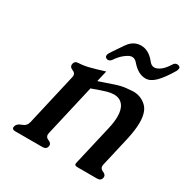

<svg xmlns="http://www.w3.org/2000/svg" viewBox="-166 -855 972 1004"><g transform="rotate(30 319.5 -353.5)"><path d="M291 -555.7Q272.9 -560.1 275.4 -574.7V-576.2Q277.8 -586.4 292.5 -606.9L331.5 -664.1Q361.3 -708 407.7 -708Q453.6 -708 490.7 -661.6Q504.9 -642.6 522.5 -642.6Q537.6 -642.6 557.6 -656.7Q577.1 -670.4 598.1 -704.1Q606 -717.3 619.6 -717.3Q622.1 -717.3 625 -716.8Q638.7 -712.9 638.7 -703.6Q638.7 -702.1 638.2 -700.7L637.2 -696.8Q635.3 -688 632.3 -684.1Q598.6 -627.4 569.8 -598.6Q540.5 -569.8 512.2 -569.8Q468.3 -569.8 429.2 -614.3Q414.1 -633.3 396.5 -633.3Q383.3 -633.3 366.7 -622.1L355 -613.8Q333.5 -597.2 313 -566.9Q304.7 -555.7 291 -555.7ZM491.7 -479.5Q537.6 -479.5 570.8 -448.7Q601.6 -419.9 601.6 -354Q601.6 -309.1 587.4 -247.1L546.9 -71.3Q545.9 -65.9 545.4 -61.5Q545.4 -43.9 563.5 -37.1Q582 -29.8 582 -15.6Q582 -12.7 581.5 -9.8Q577.1 9.8 554.7 9.8H436Q415.5 9.8 419.4 -6.3L475.1 -247.1Q485.4 -291 485.4 -323.7Q485.4 -367.7 466.8 -391.1Q447.8 -415.5 412.1 -415.5Q391.1 -415 371.6 -409.2Q352.5 -403.3 335 -397.5Q316.9 -391.6 303.7 -386.2Q291.5 -382.3 289.1 -381.3L217.8 -71.3Q216.8 -65.9 216.3 -61.5Q216.3 -43.9 234.4 -37.1Q252.9 -29.8 252.9 -15.6Q252.9 -12.7 252.4 -9.8Q248 9.8 225.6 9.8H60.1Q41.5 9.8 41.5 -3.9Q41.5 -6.8 42.5 -9.8Q46.9 -28.3 73.2 -37.1Q99.6 -45.9 105.5 -71.3L177.2 -383.8Q178.2 -388.7 178.7 -393.1Q178.7 -410.2 160.6 -417Q142.1 -424.3 142.1 -439Q142.1 -441.9 142.6 -444.8Q147 -464.8 169.4 -464.8Q200.7 -466.3 232.4 -474.6Q264.6 -482.9 316.4 -499L300.8 -432.1Q311.5 -435.5 334 -443.4Q356.4 -451.2 391.6 -462.9Q427.2 -474.6 455.6 -476.6Q484.9 -479.5 491.7 -479.5Z"/></g></svg>

Font: Caudex
Style: Bold
Weight: 700
Italic angle: -13°
Version: Version 1.04